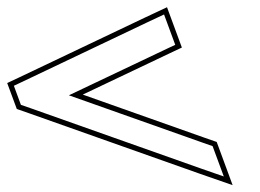

<svg xmlns="http://www.w3.org/2000/svg" viewBox="-162 -630 737 544"><path d="M255.9 -567 302.8 -589 334.5 -503 313.2 -493 33.2 -360 411.7 -226 440.3 -216 472.1 -130 408.9 -152 -74.1 -323 -102.8 -333 -122.7 -387 -101.4 -397ZM249.5 -580.6 -107.8 -410.6 -141.6 -394.7 -114.4 -321.2 -79.1 -308.9 404 -137.8 497.1 -105.4 452 -227.8 416.7 -240.1 72.5 -362 319.6 -479.4 353.3 -495.3 311.2 -609.5Z"/></svg>

Font: Nordica Plus
Style: NordicaClassicLightOpOblOl
Weight: 300
Version: Version 1.01